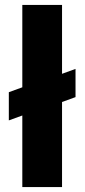

<svg xmlns="http://www.w3.org/2000/svg" viewBox="-20 -763 345 783"><path d="M71 0V-292L16 -272V-387L71 -407V-743H233V-462L288 -482V-367L233 -347V0Z"/></svg>

Font: Saira Thin
Style: Bold
Weight: 700
Version: Version 1.101